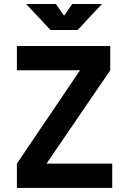

<svg xmlns="http://www.w3.org/2000/svg" viewBox="-20 -918 626 938"><path d="M148.9 -33.2 62.5 -118.7 432.1 -665 518.6 -574.7ZM62.5 0V-118.7H528.3V0ZM62.5 -574.7V-693.4H518.6V-574.7ZM226.6 -771.5 107.9 -898.4H252.9L297.9 -834.5H288.1L333 -898.4H478L359.4 -771.5Z"/></svg>

Font: Cascadia Mono PL
Style: Regular
Weight: 400
Monospace: yes
Designer: Aaron Bell
Foundry: Saja Typeworks
Version: Version 2102.003